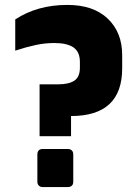

<svg xmlns="http://www.w3.org/2000/svg" viewBox="-20 -759 569 781"><path d="M141 -416H217Q260 -416 282.5 -431Q305 -446 305 -484V-507Q305 -548 279 -566Q253 -584 201 -584Q163 -584 125.5 -576Q88 -568 42 -553V-680Q132 -739 254 -739Q360 -739 418.5 -683Q477 -627 477 -535V-481Q477 -287 269 -287V-205H141ZM132 -20V-130Q132 -153 154 -153H254Q278 -153 278 -130V-20Q278 2 254 2H154Q144 2 138 -4Q132 -10 132 -20Z"/></svg>

Font: Exo ExtraBold
Style: Regular
Weight: 800
Designer: Natanael Gama
Foundry: Natanael Gama
Version: Version 1.500